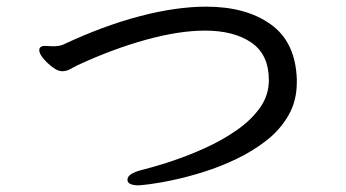

<svg xmlns="http://www.w3.org/2000/svg" viewBox="-20 -625 1040 577"><path d="M115 -487 139 -486Q159 -486 170 -491Q289 -547 399 -576Q509 -605 600 -605Q719 -605 793.5 -552Q868 -499 872 -387V-378Q872 -322 847 -278.5Q822 -235 781 -203Q740 -171 691 -147.5Q642 -124 592.5 -108.5Q543 -93 500.5 -84Q458 -75 430 -71.5Q402 -68 397 -68Q363 -68 363 -85Q363 -103 405 -114Q508 -140 596 -180Q647 -203 691 -233.5Q735 -264 761.5 -301.5Q788 -339 788 -384Q788 -461 735.5 -497Q683 -533 596 -533Q518 -533 418.5 -505.5Q319 -478 213 -429Q200 -422 189.5 -416.5Q179 -411 166.5 -411Q154 -411 138 -423Q122 -435 110 -449.5Q98 -464 98 -474Q98 -487 115 -487Z"/></svg>

Font: Moon Stars Kai
Style: Bold
Weight: 700
Designer: GuiWonder
Version: Version 1.101